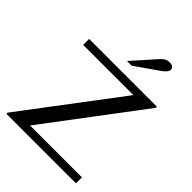

<svg xmlns="http://www.w3.org/2000/svg" viewBox="-267 -1080 1206 1206"><g transform="rotate(45 336.0 -477.0)"><path d="M17 -10 498 -647H52V-700H654V-690L174 -53H635V0H17ZM457 -926Q481 -954 516 -954Q532 -954 542 -946Q552 -938 552 -926Q552 -904 513 -877L360 -770H318Z"/></g></svg>

Font: Fahkwang Medium
Style: Regular
Weight: 500
Version: Version 1.000; ttfautohint (v1.6)